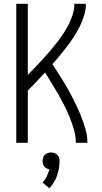

<svg xmlns="http://www.w3.org/2000/svg" viewBox="-20 -755 540 1015"><path d="M66 0V-735H127V-359Q147 -379 167 -400Q187 -421 206 -442Q225 -463 244 -485Q263 -507 280.5 -529.5Q298 -552 314 -576Q330 -600 343 -625.5Q356 -651 364.5 -678.5Q373 -706 373 -735H434Q434 -704 425 -674Q416 -644 402 -616Q388 -588 371.5 -562Q355 -536 336 -511.5Q317 -487 297.5 -463Q278 -439 257 -416Q278 -384 298.5 -351.5Q319 -319 338 -285.5Q357 -252 374 -217.5Q391 -183 405.5 -148Q420 -113 431 -75.5Q442 -38 442 0H381Q381 -34 371.5 -67.5Q362 -101 349.5 -132.5Q337 -164 321.5 -194.5Q306 -225 289 -255Q272 -285 254 -314Q236 -343 218 -372Q195 -347 172.5 -323Q150 -299 127 -276V0ZM241 240 205 210Q219 195 227.5 177Q236 159 241 140Q233 139 226 135Q219 131 214 125Q209 119 207 111.5Q205 104 205 96Q205 87 208 78Q211 69 217.5 63Q224 57 232.5 54Q241 51 250 51Q259 51 267.5 54Q276 57 282.5 63Q289 69 292 78Q295 87 295 96Q295 135 281.5 173.5Q268 212 241 240Z"/></svg>

Font: Iosevka Curly Light
Style: Regular
Weight: 300
Monospace: yes
Designer: Belleve Invis
Foundry: Belleve Invis
Version: Version 22.1.2; ttfautohint (v1.8.4)